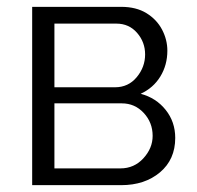

<svg xmlns="http://www.w3.org/2000/svg" viewBox="-20 -541 575 561"><path d="M74 0V-521H334Q378 -521 408 -502.5Q438 -484 453.5 -454.5Q469 -425 469 -393Q469 -351 448.5 -317.5Q428 -284 391 -267Q436 -255 464 -220Q492 -185 492 -138Q492 -75 447.5 -37.5Q403 0 334 0ZM139 -286H316Q355 -286 379.5 -315.5Q404 -345 404 -382Q404 -418 380.5 -445Q357 -472 320 -472H139ZM139 -49H332Q372 -49 399 -78.5Q426 -108 426 -144Q426 -183 400 -211Q374 -239 336 -239H139Z"/></svg>

Font: Raleway
Style: Regular
Weight: 400
Designer: Matt McInerney, Pablo Impallari, Rodrigo Fuenzalida
Foundry: Matt McInerney, Pablo Impallari, Rodrigo Fuenzalida
Version: Version 4.101;RELEASE